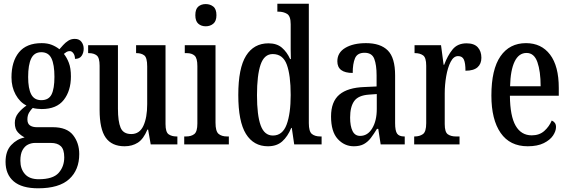

<svg xmlns="http://www.w3.org/2000/svg" viewBox="-20 -780 3075 1037"><path d="M186 237Q98 237 54 199.5Q10 162 10 94Q10 36 40.5 3.5Q71 -29 113 -38Q94 -47 77 -65Q60 -83 60 -116Q60 -146 78.5 -169Q97 -192 123 -210Q87 -228 64.5 -269Q42 -310 42 -362Q42 -448 82.5 -497.5Q123 -547 205 -547Q236 -547 259 -538Q282 -529 301 -514Q309 -523 321 -536.5Q333 -550 348.5 -560Q364 -570 384 -570Q408 -570 420 -554Q432 -538 432 -517Q432 -495 421 -478.5Q410 -462 385 -462Q385 -480 376.5 -492Q368 -504 357 -504Q347 -504 339.5 -499.5Q332 -495 325 -489Q341 -469 352 -440.5Q363 -412 363 -367Q363 -290 324.5 -240.5Q286 -191 205 -191Q196 -191 181 -192.5Q166 -194 157 -197Q147 -188 137.5 -172.5Q128 -157 128 -135Q128 -112 142 -102.5Q156 -93 179 -93H265Q341 -93 374.5 -50.5Q408 -8 408 52Q408 138 353.5 187.5Q299 237 186 237ZM203 -239Q243 -239 258.5 -270Q274 -301 274 -365Q274 -431 258 -464.5Q242 -498 203 -498Q165 -498 148.5 -464Q132 -430 132 -364Q132 -302 148.5 -270.5Q165 -239 203 -239ZM189 188Q266 188 296.5 154Q327 120 327 70Q327 27 308.5 9.5Q290 -8 255 -8H169Q150 -8 132 0.5Q114 9 102 30Q90 51 90 88Q90 132 114.5 160Q139 188 189 188Z M653 10Q584 10 551 -36.5Q518 -83 518 -186V-425Q518 -468 502.5 -480.5Q487 -493 460 -493H456V-536H617V-193Q617 -124 631.5 -90Q646 -56 689 -56Q734 -56 754.5 -100.5Q775 -145 775 -217V-421Q775 -469 759 -481Q743 -493 718 -493H715V-536H874V-110Q874 -66 891 -54.5Q908 -43 933 -43H938V0H794L780 -80H776Q755 -29 724.5 -9.5Q694 10 653 10Z M1091 -638Q1067 -638 1051 -652Q1035 -666 1035 -698Q1035 -731 1051 -744.5Q1067 -758 1091 -758Q1115 -758 1132 -744.5Q1149 -731 1149 -698Q1149 -666 1132 -652Q1115 -638 1091 -638ZM975 0V-43H985Q1013 -43 1029.5 -56Q1046 -69 1046 -113V-423Q1046 -466 1031 -479.5Q1016 -493 989 -493H978V-536H1144V-117Q1144 -71 1160.5 -57Q1177 -43 1206 -43H1216V0Z M1427 10Q1350 10 1308.5 -56.5Q1267 -123 1267 -267Q1267 -412 1309 -479Q1351 -546 1430 -546Q1475 -546 1502.5 -522.5Q1530 -499 1547 -461H1551Q1550 -484 1550 -511.5Q1550 -539 1550 -567V-649Q1550 -693 1530.5 -705Q1511 -717 1484 -717H1478V-760H1648V-115Q1648 -70 1664.5 -56.5Q1681 -43 1710 -43H1717V0H1569L1556 -89H1553Q1534 -43 1504.5 -16.5Q1475 10 1427 10ZM1454 -48Q1506 -48 1528 -107Q1550 -166 1550 -267Q1550 -374 1529 -431Q1508 -488 1453 -488Q1407 -488 1387.5 -431Q1368 -374 1368 -266Q1368 -157 1388 -102.5Q1408 -48 1454 -48Z M1891 10Q1840 10 1804 -29.5Q1768 -69 1768 -151Q1768 -231 1813 -269Q1858 -307 1949 -310L2014 -313V-373Q2014 -429 2001.5 -462Q1989 -495 1949 -495Q1910 -495 1897.5 -465.5Q1885 -436 1885 -386Q1802 -386 1802 -449Q1802 -496 1845 -521.5Q1888 -547 1957 -547Q2035 -547 2074.5 -507.5Q2114 -468 2114 -373V-115Q2114 -73 2125 -58Q2136 -43 2163 -43H2166V0H2036L2023 -84H2016Q1999 -56 1983 -35Q1967 -14 1945.5 -2Q1924 10 1891 10ZM1925 -46Q1966 -46 1990.5 -87Q2015 -128 2015 -191V-272L1973 -269Q1915 -265 1893 -234Q1871 -203 1871 -145Q1871 -99 1884 -72.5Q1897 -46 1925 -46Z M2217 0V-43H2220Q2246 -43 2264 -55.5Q2282 -68 2282 -115V-425Q2282 -469 2265 -481Q2248 -493 2222 -493H2219V-536H2362L2376 -430H2379Q2397 -479 2424 -512.5Q2451 -546 2500 -546Q2541 -546 2560.5 -524.5Q2580 -503 2580 -468Q2580 -435 2559 -416.5Q2538 -398 2494 -398Q2494 -439 2485.5 -458Q2477 -477 2454 -477Q2430 -477 2414 -446Q2398 -415 2390 -368.5Q2382 -322 2382 -276V-110Q2382 -66 2399 -54.5Q2416 -43 2442 -43H2462V0Z M2830 10Q2734 10 2684 -62Q2634 -134 2634 -264Q2634 -405 2683 -476Q2732 -547 2821 -547Q2904 -547 2951 -485Q2998 -423 2998 -305V-263H2734Q2735 -153 2765 -101Q2795 -49 2852 -49Q2893 -49 2919.5 -72.5Q2946 -96 2960 -129Q2970 -125 2976.5 -116.5Q2983 -108 2983 -94Q2983 -72 2967 -48Q2951 -24 2917 -7Q2883 10 2830 10ZM2900 -314Q2900 -395 2882.5 -444.5Q2865 -494 2824 -494Q2782 -494 2759.5 -447.5Q2737 -401 2735 -314Z"/></svg>

Font: Noto Serif Hebrew ExtraCondensed Medium
Style: Regular
Weight: 500
Width: 2
Designer: Monotype Design Team
Foundry: Monotype Imaging Inc.
Version: Version 2.004; ttfautohint (v1.8.4.7-5d5b)